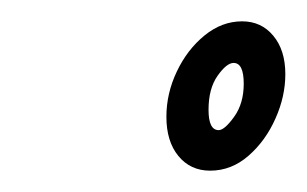

<svg xmlns="http://www.w3.org/2000/svg" viewBox="-20 -744 288 180"><path d="M177 -584Q197 -584 213 -598Q229 -612 238.2 -632.8Q247.5 -653.5 247.5 -674.5Q247.5 -697 236.2 -710.5Q225 -724 207 -724Q188 -724 171.8 -710.8Q155.5 -697.5 145.8 -677Q136 -656.5 136 -634.5Q136 -611.5 147.2 -597.8Q158.5 -584 177 -584ZM185 -622Q175.5 -622 175.5 -641Q175.5 -661 184 -673Q192.5 -685 199 -685Q208.5 -685 208.5 -665.5Q208.5 -647 199.5 -634.5Q190.5 -622 185 -622Z"/></svg>

Font: League Gothic Condensed Italic
Style: Regular
Weight: 400
Width: 3
Designer: The League of Moveable Type
Version: Version 1.600; ttfautohint (v1.8.3)